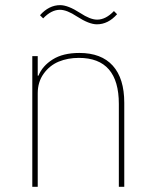

<svg xmlns="http://www.w3.org/2000/svg" viewBox="-20 -723 596 743"><path d="M355 -628.9Q324.7 -628.9 277.8 -659.2Q238.8 -685.1 211.9 -685.1Q178.7 -685.1 147 -651.9L134.8 -664.1Q169.4 -703.1 212.9 -703.1Q243.2 -703.1 290 -672.9Q329.1 -647 356 -647Q389.2 -647 420.9 -680.2L433.1 -668Q398.4 -628.9 355 -628.9ZM105 0V-505.9H126V-430.2H128.9Q144 -467.8 183.8 -492.9Q223.6 -518.1 287.1 -518.1Q372.1 -518.1 416.5 -468.8Q460.9 -419.4 460.9 -325.2V0H439.9V-320.8Q439.9 -499 285.2 -499Q242.2 -499 207 -484.4Q171.9 -469.7 148.9 -437.7Q126 -405.8 126 -361.8V0Z"/></svg>

Font: Anuphan Thin
Style: Regular
Weight: 250
Designer: Mike Abbink, Paul van der Laan, Pieter van Rosmalen, Mint Tantisuwanna
Foundry: Bold Monday; Cadson Demak
Version: Version 3.002;hotconv 1.0.109;makeotfexe 2.5.65596